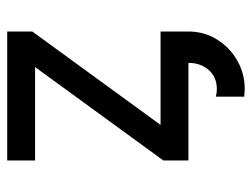

<svg xmlns="http://www.w3.org/2000/svg" viewBox="-104 -444 706 538"><g transform="rotate(-90 249.0 -175.0)"><path d="M247.1 76.7V156.2Q252.4 156.7 257.8 157.2Q263.2 157.7 268.6 157.7Q312 157.7 348.6 136.7Q385.3 115.7 407.5 79.8Q429.7 43.9 429.7 0H341.8Q341.8 34.2 321.8 56.9Q301.8 79.6 268.6 79.6Q256.8 79.6 247.1 76.7ZM68.4 -507.8H429.7V-437.5L369.1 -429.7H68.4ZM429.7 -78.1V0H68.4V-70.3L128.9 -78.1ZM168 -78.1 68.4 -70.3 330.1 -429.7 429.7 -437.5Z"/></g></svg>

Font: Giphurs
Style: Regular
Weight: 400
Version: Version 2.010